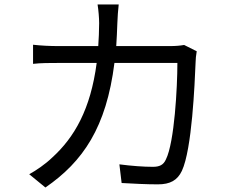

<svg xmlns="http://www.w3.org/2000/svg" viewBox="-20 -807 1040 854"><path d="M799 -607C782 -604 762 -602 735 -602H497C499 -635 501 -669 502 -705C503 -729 505 -764 508 -787H414C418 -763 421 -726 421 -704C421 -668 419 -634 417 -602H241C203 -602 162 -604 127 -608V-523C162 -527 202 -527 242 -527H410C383 -321 311 -196 212 -106C182 -77 141 -49 110 -32L182 27C349 -88 453 -240 489 -527H769C769 -420 756 -174 718 -98C707 -73 689 -65 660 -65C618 -65 565 -69 511 -76L521 7C573 10 631 13 682 13C737 13 769 -5 789 -47C834 -143 846 -434 850 -530C850 -543 852 -562 855 -579Z"/></svg>

Font: Source Han Sans CN Regular
Style: Regular
Weight: 400
Designer: Ryoko NISHIZUKA (kana & ideographs); Paul D. Hunt (Latin, Greek & Cyrillic); Wenlong ZHANG (bopomofo); Sandoll Communica
Foundry: Adobe Systems Incorporated
Version: Version 1.004;PS 1.004;hotconv 1.0.82;makeotf.lib2.5.63406